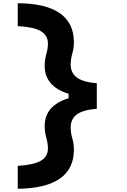

<svg xmlns="http://www.w3.org/2000/svg" viewBox="-20 -975 790 1190"><path d="M90 -813V-955Q264 -954 351 -893Q438 -832 438 -713Q438 -677 428 -642.5Q418 -608 418 -576Q418 -523 456.5 -494.5Q495 -466 580 -459V-380H405V-394Q332 -416 294.5 -459.5Q257 -503 257 -565Q257 -605 267 -639.5Q277 -674 277 -705Q277 -756 233 -782Q189 -808 90 -813ZM90 53Q189 47 233 21.5Q277 -4 277 -55Q277 -86 267 -121Q257 -156 257 -195Q257 -258 294.5 -301Q332 -344 405 -366V-380H580V-301Q495 -294 456.5 -266Q418 -238 418 -184Q418 -152 428 -118Q438 -84 438 -47Q438 71 351 132Q264 193 90 195Z"/></svg>

Font: Martian Mono SemiExpanded
Style: Bold
Weight: 700
Width: 6
Designer: Roman Shamin
Foundry: Evil Martians
Version: Version 1.000